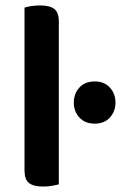

<svg xmlns="http://www.w3.org/2000/svg" viewBox="-20 -678 444 705"><path d="M196 -1Q188 1 172.5 4Q157 7 139 7Q103 7 86.5 -6Q70 -19 70 -52V-650Q78 -653 93.5 -655.5Q109 -658 127 -658Q163 -658 179.5 -645Q196 -632 196 -599ZM251 -301Q251 -334 271.5 -356.5Q292 -379 328 -379Q363 -379 383.5 -356.5Q404 -334 404 -301Q404 -269 383.5 -246.5Q363 -224 328 -224Q292 -224 271.5 -246.5Q251 -269 251 -301Z"/></svg>

Font: Baloo Da 2 SemiBold
Style: Regular
Weight: 600
Designer: Noopur Datye, Sulekha Rajkumar and Ek Type
Foundry: Ek Type
Version: Version 1.640;hotconv 1.0.111;makeotfexe 2.5.65597; ttfautoh